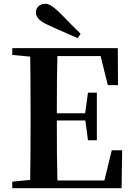

<svg xmlns="http://www.w3.org/2000/svg" viewBox="-20 -997 708 1017"><path d="M624 0 627 -201H572L533 -41H284C282 -109 281 -215 281 -359H432L446 -254H493V-506H446L431 -397H281C281 -534 282 -635 284 -700H513L551 -546H605L604 -742H45V-706L140 -697C141 -630 142 -529 142 -395V-346C142 -211 141 -110 140 -44L45 -35V0ZM407 -818C379 -845 341 -884 292 -934C257 -966 239 -977 218 -977C190 -977 170 -956 170 -932C170 -906 191 -884 232 -866C239 -863 249 -858 262 -852C319 -827 362 -808 391 -795Z"/></svg>

Font: AllPunType Bold
Style: Regular
Weight: 700
Version: 1.0